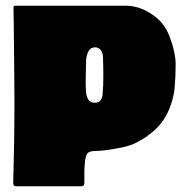

<svg xmlns="http://www.w3.org/2000/svg" viewBox="-20 -649 658 669"><path d="M591 -444Q593 -428 591 -381.5Q589 -335 585 -319Q570 -249 531 -208Q522 -198 512.5 -190Q503 -182 494.5 -176Q486 -170 480 -166Q474 -162 466 -158Q458 -154 455 -152Q434 -140 385.5 -131.5Q337 -123 314 -123Q292 -123 285 -115Q278 -107 276 -85Q273 -58 274 -12Q274 0 264 0H36Q26 0 26 -12Q30 -163 30 -220Q31 -286 29.5 -412.5Q28 -539 28 -558Q27 -591 27 -624Q27 -629 32 -629H419Q472 -629 522 -590Q553 -566 569.5 -525Q586 -484 591 -444ZM339 -438Q339 -438 339 -442Q339 -446 339 -448Q339 -450 338.5 -454Q338 -458 337.5 -460Q337 -462 335.5 -466Q334 -470 333 -472Q332 -474 329.5 -476.5Q327 -479 324.5 -480.5Q322 -482 318.5 -483Q315 -484 311 -484Q284 -484 280 -439Q280 -427 279 -390Q278 -353 279 -340Q280 -291 309 -291Q319 -291 325.5 -295Q332 -299 334.5 -307Q337 -315 337.5 -318Q338 -321 338 -330Q340 -345 340 -386Q340 -427 339 -438Z"/></svg>

Font: Cubao Free 
Style: Regular
Weight: 400
Designer: Aaron Amar
Version: Version 001.001